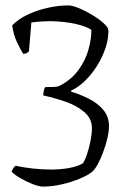

<svg xmlns="http://www.w3.org/2000/svg" viewBox="-20 -585 483 710"><path d="M139 105Q124 105 100 95.5Q76 86 54 73Q32 60 23 50Q29 33 38 28Q70 35 104.5 38.5Q139 42 167 42Q204 42 234.5 36.5Q265 31 285 20Q292 13 300.5 -11Q309 -35 314.5 -63Q320 -91 320 -111Q320 -146 292.5 -170Q265 -194 223.5 -208.5Q182 -223 140 -232Q140 -238 141.5 -247.5Q143 -257 148 -263Q164 -263 179 -263.5Q194 -264 203 -269Q246 -292 271.5 -328Q297 -364 307.5 -403Q318 -442 318 -474Q306 -484 274 -493Q242 -502 196 -505.5Q150 -509 96 -502L87 -395Q84 -392 79.5 -389Q75 -386 66 -386Q56 -401 43 -428.5Q30 -456 25 -491Q48 -515 83.5 -531.5Q119 -548 158.5 -556.5Q198 -565 233 -565Q247 -565 271.5 -555Q296 -545 321.5 -529.5Q347 -514 364 -498.5Q381 -483 381 -472Q381 -429 361 -383.5Q341 -338 309.5 -302Q278 -266 243 -250V-246Q279 -235 311 -218.5Q343 -202 363 -177.5Q383 -153 383 -118Q383 -99 377 -73.5Q371 -48 361.5 -22.5Q352 3 341 23Q330 43 321 50Q307 62 276.5 75Q246 88 209.5 96.5Q173 105 139 105Z"/></svg>

Font: Texturina 72pt ExtraLight
Style: Regular
Weight: 200
Designer: Guillermo Torres Carreño
Foundry: Omnibus-Type
Version: Version 1.002; ttfautohint (v1.8.3)